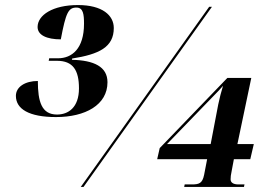

<svg xmlns="http://www.w3.org/2000/svg" viewBox="-20 -741 1062 761"><path d="M202 -277C318 -277 406 -325 406 -415C406 -477 352 -502 265 -504L266 -509C373 -526 431 -554 431 -630C431 -680 386 -721 289 -721C189 -721 129 -681 129 -634C129 -602 165 -585 221 -585C241 -691 251 -711 283 -711C310 -711 313 -684 313 -647C313 -548 265 -510 210 -510H175L173 -500H206C269 -500 293 -463 293 -391C293 -314 250 -287 206 -287C145 -287 130 -338 130 -420C80 -420 43 -397 43 -361C43 -309 95 -277 202 -277ZM300 0H311L820 -714H809ZM710 0H947L949 -10H925C904 -10 894 -18 894 -30C894 -41 895 -47 898 -62L907 -110H972L986 -170H921L976 -432H881L613 -154L603 -110H801L789 -48C782 -14 769 -10 740 -10H712ZM642 -170 848 -383C852 -387 857 -393 864 -401C856 -375 851 -355 845 -327L815 -170Z"/></svg>

Font: Noto Serif Display Black
Style: Italic
Weight: 900
Italic angle: -12°
Designer: Monotype Design Team
Foundry: Monotype Imaging Inc.
Version: Version 2.009